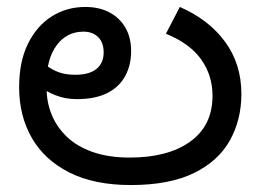

<svg xmlns="http://www.w3.org/2000/svg" viewBox="-20 -520 749 552"><path d="M356 12Q251 12 179.5 -24Q108 -60 71.5 -123.5Q35 -187 35 -269Q35 -343 60.5 -394.5Q86 -446 129 -473Q172 -500 225 -500Q265 -500 294.5 -484.5Q324 -469 340.5 -440.5Q357 -412 357 -373Q357 -333 340 -301.5Q323 -270 288.5 -252.5Q254 -235 201 -235Q168 -235 140 -246Q112 -257 91.5 -273Q71 -289 58 -304L81 -366Q89 -355 103.5 -340.5Q118 -326 141 -315.5Q164 -305 196 -305Q237 -305 257.5 -322Q278 -339 278 -369Q278 -398 262 -413.5Q246 -429 220 -429Q172 -429 143 -390Q114 -351 114 -284V-266Q114 -226 128.5 -190.5Q143 -155 172 -127Q201 -99 246.5 -83Q292 -67 353 -67Q463 -67 527 -113Q591 -159 591 -245Q591 -303 558.5 -349Q526 -395 457 -423L497 -500Q580 -464 627 -400Q674 -336 674 -250Q674 -176 641 -116.5Q608 -57 537.5 -22.5Q467 12 356 12Z"/></svg>

Font: ltelugu25
Style: Book
Weight: 400
Designer: Jelle Bosma - Monotype Design Team
Foundry: Monotype Imaging Inc.
Version: Version 2.003